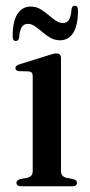

<svg xmlns="http://www.w3.org/2000/svg" viewBox="-20 -652 316 672"><path d="M193.5 -449V-55Q193.5 -44 198 -38.2Q202.5 -32.5 211 -30L236.5 -25Q243 -23.5 246.2 -20.2Q249.5 -17 249.5 -12Q249.5 -6.5 245.2 -3.2Q241 0 233.5 0H53.5Q46 0 41.8 -3.2Q37.5 -6.5 37.5 -12Q37.5 -16.5 40.8 -19.8Q44 -23 50 -25L77 -30Q85.5 -32.5 90 -38Q94.5 -43.5 94.5 -54.5V-385Q94.5 -393.5 91.5 -397.2Q88.5 -401 81.5 -402L46 -403Q40 -404 37 -406.5Q34 -409 34 -413.5Q34 -418 37.5 -421.2Q41 -424.5 48.5 -427L149.5 -458.5Q160 -462 166.2 -463.5Q172.5 -465 178.5 -465Q185.5 -465 189.5 -460.8Q193.5 -456.5 193.5 -449ZM189.4 -511Q171.4 -511 156.3 -519.8Q141.3 -528.5 128.2 -539.8Q115.2 -551 102.8 -559.8Q90.4 -568.5 77.4 -568.5Q63 -568.5 55.8 -556.5Q48.6 -544.5 46.8 -520.5Q45 -508.5 35.5 -508.5Q24.3 -508.5 24.3 -525Q24.3 -577 40.9 -603Q57.6 -629 87.7 -629Q106.2 -629 121 -620.2Q135.9 -611.5 148.9 -600.2Q162 -589 174.6 -580.2Q187.2 -571.5 200.2 -571.5Q214.6 -571.5 221.8 -583.8Q229 -596 230.4 -620Q232.2 -632 241.6 -632Q252.9 -632 252.9 -615.5Q252.9 -563.5 236.4 -537.2Q220 -511 189.4 -511Z"/></svg>

Font: Fraunces 60pt
Style: Regular
Weight: 400
Version: Version 1.000;[b76b70a41]